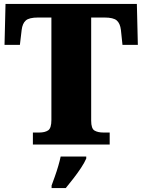

<svg xmlns="http://www.w3.org/2000/svg" viewBox="-20 -734 722 975"><path d="M147 0V-61H179Q208 -61 224.5 -72Q241 -83 241 -125V-645H173Q128 -645 111 -630Q94 -615 90 -582L81 -506H3L8 -714H675L680 -506H602L594 -582Q590 -615 573 -630Q556 -645 511 -645H443V-121Q443 -81 460 -71Q477 -61 505 -61H537V0ZM242 208Q249 189 258.5 162.5Q268 136 276 108.5Q284 81 288 61H418V71Q409 92 391.5 118.5Q374 145 353 172Q332 199 314 221H242Z"/></svg>

Font: Noto Serif Tamil Black
Style: Regular
Weight: 900
Designer: Indian Type Foundry, Tom Grace, and the Monotype Design Team
Foundry: Monotype Imaging Inc.
Version: Version 2.004; ttfautohint (v1.8.4.7-5d5b)